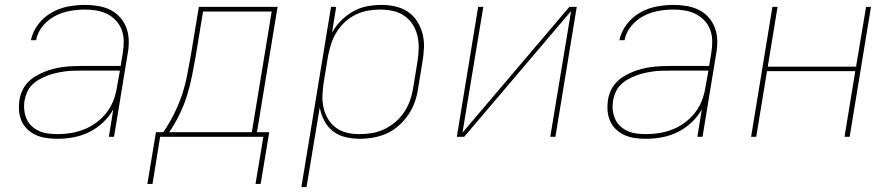

<svg xmlns="http://www.w3.org/2000/svg" viewBox="-20 -558 3640 783"><path d="M215 8Q192 8 170 5Q148 2 128.5 -6.5Q109 -15 93.5 -29Q78 -43 69 -62.5Q60 -82 58 -104Q56 -126 59 -149Q62 -168 70 -186.5Q78 -205 91.5 -220Q105 -235 123 -246Q141 -257 159.5 -264.5Q178 -272 197 -277Q216 -282 235 -284.5Q254 -287 273.5 -288Q293 -289 312 -289H472L481 -344Q485 -368 484.5 -392Q484 -416 476 -437Q468 -458 452.5 -474.5Q437 -491 417 -501Q397 -511 374 -515Q351 -519 327 -519Q296 -519 265 -513.5Q234 -508 205 -493Q176 -478 154.5 -452Q133 -426 127 -394H106Q113 -429 136 -459Q159 -489 191 -507Q223 -525 258 -531.5Q293 -538 327 -538Q354 -538 380.5 -533.5Q407 -529 429.5 -518Q452 -507 469 -488Q486 -469 495 -445.5Q504 -422 505 -395Q506 -368 501 -341L445 0H424L442 -112Q426 -83 400 -58.5Q374 -34 343 -19Q312 -4 279.5 2Q247 8 215 8ZM215 -11Q242 -11 269.5 -15.5Q297 -20 323.5 -30.5Q350 -41 374 -59Q398 -77 415.5 -100Q433 -123 443 -149.5Q453 -176 457 -203L469 -270H312Q294 -270 277 -269.5Q260 -269 242.5 -266.5Q225 -264 207.5 -260Q190 -256 173 -249.5Q156 -243 140 -234Q124 -225 111 -212Q98 -199 90.5 -182Q83 -165 80 -148Q77 -128 79 -109Q81 -90 88.5 -73Q96 -56 109.5 -43.5Q123 -31 140 -23.5Q157 -16 176.5 -13.5Q196 -11 215 -11Z M581 192 616 -19H646Q670 -54 689.5 -93Q709 -132 722 -171Q735 -210 743 -250.5Q751 -291 758 -331L791 -530H1112L1028 -19H1078L1043 192H1022L1054 0H633L602 192ZM670 -19H1007L1088 -511H808L778 -328Q771 -288 763 -248Q755 -208 743 -169.5Q731 -131 712.5 -92.5Q694 -54 670 -19Z M1209 205 1330 -530H1351L1334 -425Q1349 -452 1371.5 -474.5Q1394 -497 1421 -512Q1448 -527 1477.5 -532.5Q1507 -538 1536 -538Q1565 -538 1593 -531.5Q1621 -525 1643.5 -510Q1666 -495 1681 -471.5Q1696 -448 1703 -421Q1710 -394 1709 -365Q1708 -336 1703 -307L1685 -197Q1681 -169 1671.5 -142Q1662 -115 1645.5 -90.5Q1629 -66 1606.5 -46Q1584 -26 1557.5 -14Q1531 -2 1503 3Q1475 8 1447 8Q1417 8 1388 1Q1359 -6 1337 -23.5Q1315 -41 1302 -66.5Q1289 -92 1284 -120L1230 205ZM1447 -11Q1473 -11 1498.5 -15.5Q1524 -20 1548 -31.5Q1572 -43 1593 -61Q1614 -79 1629 -102Q1644 -125 1652.5 -149.5Q1661 -174 1665 -200L1683 -310Q1687 -336 1687.5 -362.5Q1688 -389 1682 -413.5Q1676 -438 1662.5 -459Q1649 -480 1628 -494Q1607 -508 1581.5 -513.5Q1556 -519 1530 -519Q1505 -519 1480 -514.5Q1455 -510 1431 -498.5Q1407 -487 1387 -468.5Q1367 -450 1353 -427.5Q1339 -405 1331 -380.5Q1323 -356 1318 -331L1300 -221Q1296 -195 1295 -169Q1294 -143 1299.5 -118.5Q1305 -94 1318 -72.5Q1331 -51 1351 -36.5Q1371 -22 1395.5 -16.5Q1420 -11 1447 -11Z M1843 0 1930 -530H1951L1866 -17L2302 -530H2332L2245 0H2224L2309 -513L1873 0Z M2615 8Q2592 8 2570 5Q2548 2 2528.5 -6.5Q2509 -15 2493.5 -29Q2478 -43 2469 -62.5Q2460 -82 2458 -104Q2456 -126 2459 -149Q2462 -168 2470 -186.5Q2478 -205 2491.5 -220Q2505 -235 2523 -246Q2541 -257 2559.5 -264.5Q2578 -272 2597 -277Q2616 -282 2635 -284.5Q2654 -287 2673.5 -288Q2693 -289 2712 -289H2872L2881 -344Q2885 -368 2884.5 -392Q2884 -416 2876 -437Q2868 -458 2852.5 -474.5Q2837 -491 2817 -501Q2797 -511 2774 -515Q2751 -519 2727 -519Q2696 -519 2665 -513.5Q2634 -508 2605 -493Q2576 -478 2554.5 -452Q2533 -426 2527 -394H2506Q2513 -429 2536 -459Q2559 -489 2591 -507Q2623 -525 2658 -531.5Q2693 -538 2727 -538Q2754 -538 2780.5 -533.5Q2807 -529 2829.5 -518Q2852 -507 2869 -488Q2886 -469 2895 -445.5Q2904 -422 2905 -395Q2906 -368 2901 -341L2845 0H2824L2842 -112Q2826 -83 2800 -58.5Q2774 -34 2743 -19Q2712 -4 2679.5 2Q2647 8 2615 8ZM2615 -11Q2642 -11 2669.5 -15.5Q2697 -20 2723.5 -30.5Q2750 -41 2774 -59Q2798 -77 2815.5 -100Q2833 -123 2843 -149.5Q2853 -176 2857 -203L2869 -270H2712Q2694 -270 2677 -269.5Q2660 -269 2642.5 -266.5Q2625 -264 2607.5 -260Q2590 -256 2573 -249.5Q2556 -243 2540 -234Q2524 -225 2511 -212Q2498 -199 2490.5 -182Q2483 -165 2480 -148Q2477 -128 2479 -109Q2481 -90 2488.5 -73Q2496 -56 2509.5 -43.5Q2523 -31 2540 -23.5Q2557 -16 2576.5 -13.5Q2596 -11 2615 -11Z M3043 0 3130 -530H3151L3111 -286H3471L3512 -530H3532L3445 0H3424L3468 -268H3108L3064 0Z"/></svg>

Font: Iosevka Curly ThExObl
Style: Regular
Weight: 100
Width: 7
Italic angle: -9°
Monospace: yes
Designer: Belleve Invis
Foundry: Belleve Invis
Version: Version 11.1.0; ttfautohint (v1.8.3)